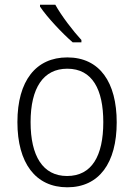

<svg xmlns="http://www.w3.org/2000/svg" viewBox="-20 -786 570 816"><path d="M289 -606H326V-616C290 -655 241 -719 215 -766H150V-758C180 -713 245 -644 289 -606ZM266 10C401 10 476 -93 476 -266C476 -436 404 -542 266 -542C133 -542 54 -443 54 -267C54 -93 131 10 266 10ZM265 -38C162 -38 110 -123 110 -267C110 -412 164 -494 266 -494C373 -494 419 -405 419 -267C419 -123 370 -38 265 -38Z"/></svg>

Font: Noto Sans Mono Condensed Light
Style: Regular
Weight: 300
Width: 3
Designer: Monotype Design Team
Foundry: Monotype Imaging Inc.
Version: Version 2.014